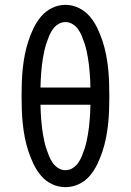

<svg xmlns="http://www.w3.org/2000/svg" viewBox="-20 -764 540 792"><path d="M250 8Q221 8 194.5 -4.5Q168 -17 149.5 -39Q131 -61 118.5 -87Q106 -113 97 -140.5Q88 -168 82.5 -196Q77 -224 74 -252.5Q71 -281 70 -310Q69 -339 69 -368Q69 -396 70 -425Q71 -454 74 -482.5Q77 -511 82.5 -539Q88 -567 97 -594.5Q106 -622 118.5 -648Q131 -674 149.5 -696Q168 -718 194.5 -731Q221 -744 250 -744Q279 -744 305.5 -731Q332 -718 350.5 -696Q369 -674 381.5 -648Q394 -622 403 -594.5Q412 -567 417.5 -539Q423 -511 426 -482.5Q429 -454 430 -425Q431 -396 431 -367Q431 -339 430 -310Q429 -281 426 -252.5Q423 -224 417.5 -196Q412 -168 403 -140.5Q394 -113 381.5 -87Q369 -61 350.5 -39Q332 -17 305.5 -4.5Q279 8 250 8ZM147 -403H353Q353 -418 352 -433.5Q351 -449 350 -464.5Q349 -480 347 -495.5Q345 -511 342.5 -526.5Q340 -542 336.5 -557Q333 -572 328 -587Q323 -602 317 -616.5Q311 -631 302 -643.5Q293 -656 279.5 -664.5Q266 -673 250 -673Q234 -673 220.5 -664.5Q207 -656 198 -643.5Q189 -631 183 -616.5Q177 -602 172 -587Q167 -572 163.5 -557Q160 -542 157.5 -526.5Q155 -511 153 -495.5Q151 -480 150 -464.5Q149 -449 148 -433.5Q147 -418 147 -403ZM250 -62Q266 -62 279.5 -70.5Q293 -79 302 -91.5Q311 -104 317 -118.5Q323 -133 328 -148Q333 -163 336.5 -178Q340 -193 342.5 -208.5Q345 -224 347 -239.5Q349 -255 350 -270.5Q351 -286 352 -301.5Q353 -317 353 -332H147Q147 -317 148 -301.5Q149 -286 150 -270.5Q151 -255 153 -239.5Q155 -224 157.5 -208.5Q160 -193 163.5 -178Q167 -163 172 -148Q177 -133 183 -118.5Q189 -104 198 -91.5Q207 -79 220.5 -70.5Q234 -62 250 -62Z"/></svg>

Font: Iosevka Slab
Style: Regular
Weight: 400
Monospace: yes
Designer: Belleve Invis
Foundry: Belleve Invis
Version: Version 11.2.4; ttfautohint (v1.8.3)